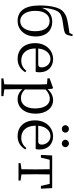

<svg xmlns="http://www.w3.org/2000/svg" viewBox="880 -1748 1130 2931"><g transform="rotate(90 1445.5 -283.0)"><path d="M303 -26C214 -26 146 -108 146 -257C146 -401 213 -475 302 -475C393 -475 457 -404 457 -255C457 -108 392 -26 303 -26ZM508 -828 484 -778C441 -771 395 -763 350 -757C254 -741 205 -726 154 -679C91 -622 64 -480 64 -323C64 -89 154 14 302 14C422 14 537 -80 537 -263C537 -435 434 -515 316 -515C203 -515 134 -457 99 -353C106 -489 135 -590 180 -628C220 -661 275 -670 361 -682C430 -692 478 -699 499 -721C514 -737 523 -773 532 -822Z M721 -301C733 -428 806 -488 879 -488C956 -488 1009 -425 1009 -355C1009 -323 999 -301 955 -301ZM1077 -262C1082 -277 1084 -298 1084 -324C1084 -449 1000 -528 884 -528C752 -528 639 -421 639 -254C639 -83 740 14 880 14C973 14 1042 -32 1083 -104L1062 -120C1023 -73 976 -42 905 -42C799 -42 721 -115 720 -263Z M1346 -413C1406 -467 1451 -478 1487 -478C1574 -478 1636 -400 1636 -253C1636 -101 1564 -37 1478 -37C1433 -37 1390 -53 1346 -97ZM1335 -517 1321 -527 1176 -474V-442L1266 -435C1269 -388 1270 -346 1270 -282V34C1270 93 1269 157 1268 217L1177 230V262H1448V230L1345 217C1343 156 1342 90 1342 32V-61C1391 -2 1445 14 1495 14C1623 14 1716 -92 1716 -261C1716 -425 1627 -528 1510 -528C1451 -528 1393 -503 1341 -445Z M2170 -661C2201 -661 2227 -684 2227 -715C2227 -747 2201 -770 2170 -770C2140 -770 2114 -747 2114 -715C2114 -684 2140 -661 2170 -661ZM1949 -661C1979 -661 2005 -684 2005 -715C2005 -747 1979 -770 1949 -770C1918 -770 1892 -747 1892 -715C1892 -684 1918 -661 1949 -661ZM1900 -301C1912 -428 1985 -488 2058 -488C2135 -488 2188 -425 2188 -355C2188 -323 2178 -301 2134 -301ZM2256 -262C2261 -277 2263 -298 2263 -324C2263 -449 2179 -528 2063 -528C1931 -528 1818 -421 1818 -254C1818 -83 1919 14 2059 14C2152 14 2221 -32 2262 -104L2241 -120C2202 -73 2155 -42 2084 -42C1978 -42 1900 -115 1899 -263Z M2787 -476 2819 -342H2861L2852 -514H2354L2345 -342H2387L2419 -476H2564C2565 -421 2566 -341 2566 -286V-228C2566 -176 2565 -100 2564 -45L2471 -32V0H2736V-32L2643 -45C2642 -100 2641 -176 2641 -228V-286C2641 -341 2642 -421 2643 -476Z"/></g></svg>

Font: Source Han Serif AKR9
Style: Regular
Weight: 400
Designer: Ryoko NISHIZUKA 西塚涼子 (kana & ideographs); Frank Grießhammer (Latin, Greek & Cyrillic); Sandoll Communications 산돌커뮤니케이션, 
Foundry: Adobe Systems Incorporated
Version: Version 1.005;hotconv 1.0.107;makeotfexe 2.5.65593